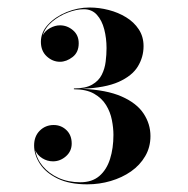

<svg xmlns="http://www.w3.org/2000/svg" viewBox="-20 -932 490 501"><path d="M372.6 -577Q372.6 -547.9 358.9 -524.5Q345.3 -501.1 321.9 -484.7Q298.5 -468.4 268.9 -459.7Q239.4 -451 207.6 -451Q161.4 -451 130.5 -466Q99.6 -481 84.3 -504.4Q69 -527.8 69 -552.4Q69 -576.4 83.8 -591.1Q98.7 -605.8 120 -605.8Q139.5 -605.8 153.3 -592.6Q167.1 -579.4 167.1 -557.5Q167.1 -537.4 152.1 -524.2Q137.1 -511 118.2 -511Q103.2 -511 90.3 -519.1Q77.4 -527.2 72.3 -539.5Q75.9 -517 91.8 -498.1Q107.7 -479.2 132.7 -467.8Q157.8 -456.4 189.6 -456.4Q220.2 -456.4 239.2 -472.7Q258.3 -489.1 267.1 -517.1Q276 -545.2 276 -580Q276 -598.3 271.9 -619Q267.9 -639.7 256.8 -657.8Q245.7 -676 225.4 -687.5Q205.2 -699.1 172.8 -699.1V-701.2Q203.1 -701.2 220.3 -711.1Q237.6 -721 245.5 -736.9Q253.5 -752.8 255.7 -771.1Q258 -789.4 258 -806.5Q258 -832.3 252 -855.5Q246 -878.8 232.9 -893.3Q219.9 -907.9 198.6 -907.9Q179.4 -907.9 156.9 -899.3Q134.4 -890.8 116.1 -875.5Q97.8 -860.2 91.5 -839.8Q97.8 -851.8 110.7 -858.8Q123.6 -865.9 136.5 -865.9Q155.4 -865.9 170.4 -853.1Q185.4 -840.4 185.4 -819.1Q185.4 -795.4 169.3 -783.1Q153.3 -770.8 136.5 -770.8Q117.3 -770.8 102 -784.9Q86.7 -799 86.7 -823Q86.7 -847.9 105.6 -868.1Q124.5 -888.4 153.7 -900.4Q183 -912.4 213.6 -912.4Q238.8 -912.4 263.7 -905.9Q288.6 -899.5 309.1 -886.9Q329.7 -874.3 342.1 -855.4Q354.6 -836.5 354.6 -811.6Q354.6 -783.1 339.7 -758.6Q324.9 -734.2 289.8 -718.4Q254.7 -702.7 193.5 -700.3Q258 -697.6 297.4 -680.2Q336.9 -662.8 354.7 -635.6Q372.6 -608.5 372.6 -577Z"/></svg>

Font: Bodoni* 48pt
Style: Bold
Weight: 700
Version: Version 2.3